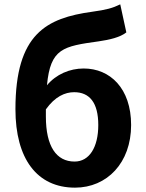

<svg xmlns="http://www.w3.org/2000/svg" viewBox="-20 -849 671 883"><path d="M191 -313C191 -325 191 -336 191 -346C233 -405 279 -425 321 -425C391 -425 432 -378 432 -274C432 -172 391 -106 323 -106C239 -106 191 -176 191 -313ZM325 14C472 14 583 -100 583 -274C583 -443 486 -534 365 -534C300 -534 238 -507 196 -457C212 -627 270 -636 435 -659C483 -666 532 -677 561 -700L533 -829C498 -812 470 -804 404 -795C194 -766 51 -694 51 -347C51 -119 150 14 325 14Z"/></svg>

Font: Source Han Sans JP
Style: Bold
Weight: 700
Designer: Ryoko NISHIZUKA 西塚涼子 (kana, bopomofo & ideographs); Paul D. Hunt (Latin, Greek & Cyrillic); Sandoll Communications 산돌커뮤니
Foundry: Adobe
Version: Version 2.002;hotconv 1.0.116;makeotfexe 2.5.65601